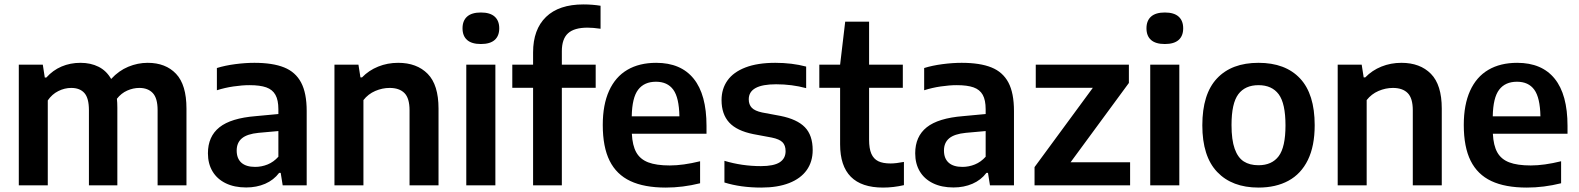

<svg xmlns="http://www.w3.org/2000/svg" viewBox="-20 -838 7139 868"><path d="M823 -347V0H692.5V-340Q692.5 -394 670.8 -417.2Q649 -440.5 610 -440.5Q582 -440.5 555 -428.5Q528 -416.5 508.5 -391.5Q510.5 -375 510.5 -350.5V0H382V-340Q382 -394.5 361.5 -417.5Q341 -440.5 302 -440.5Q272 -440.5 243.5 -426.2Q215 -412 196 -384V0H65V-545.5H173.5L182.5 -487.5H189.5Q219 -520.5 258.2 -537.2Q297.5 -554 344 -554Q390 -554 425.5 -536.2Q461 -518.5 482.5 -481Q517 -518.5 559.8 -536.2Q602.5 -554 647.5 -554Q729 -554 776 -504.2Q823 -454.5 823 -347Z M1366.5 -336V0H1258L1249 -56.5H1242Q1217.5 -24 1178.8 -7.2Q1140 9.5 1093 9.5Q1039.5 9.5 1000.5 -9.5Q961.5 -28.5 940.8 -63.2Q920 -98 920 -145Q920 -221 972 -262.5Q1024 -304 1136.5 -313L1238.5 -322.5V-344Q1238.5 -385.5 1225.2 -409.2Q1212 -433 1183.8 -443Q1155.5 -453 1108 -453Q1074.5 -453 1035.5 -447.2Q996.5 -441.5 960.5 -430V-530.5Q997.5 -542 1043.2 -548Q1089 -554 1130 -554Q1213 -554 1264.5 -533.2Q1316 -512.5 1341.2 -465Q1366.5 -417.5 1366.5 -336ZM1238.5 -129.5V-245.5L1149 -237.5Q1097.5 -232.5 1073.8 -212.8Q1050 -193 1050 -157.5Q1050 -121.5 1071.2 -102.5Q1092.5 -83.5 1133.5 -83.5Q1162.5 -83.5 1189.8 -94.5Q1217 -105.5 1238.5 -129.5Z M1492 -545.5H1600.5L1609.5 -488H1616.5Q1647.5 -520 1689.8 -537Q1732 -554 1780 -554Q1864.5 -554 1913.5 -504.2Q1962.5 -454.5 1962.5 -347V0H1831.5V-339.5Q1831.5 -394 1808.5 -417.2Q1785.5 -440.5 1741.5 -440.5Q1708.5 -440.5 1676.5 -426.8Q1644.5 -413 1623 -385.5V0H1492Z M2088 0V-545.5H2219.5V0ZM2071 -710Q2071 -744.5 2091.8 -763Q2112.5 -781.5 2154 -781.5Q2195.5 -781.5 2216.2 -763Q2237 -744.5 2237 -710Q2237 -675.5 2216.2 -657.2Q2195.5 -639 2154 -639Q2112.5 -639 2091.8 -657.2Q2071 -675.5 2071 -710Z M2520 -606.5V-545.5H2673V-441H2520V0H2390V-441H2296V-545.5H2390V-601Q2390 -705 2448.5 -761.5Q2507 -818 2617.5 -818Q2657.5 -818 2695 -812V-708Q2661 -713 2636 -713Q2576 -713 2548 -687.5Q2520 -662 2520 -606.5Z M3174 -233.5H2836.5Q2839 -180.5 2856.5 -149.2Q2874 -118 2910.5 -104Q2947 -90 3008 -90Q3068 -90 3145 -109V-9.5Q3066.5 10 2990 10Q2892.5 10 2829.8 -19.5Q2767 -49 2736 -111.2Q2705 -173.5 2705 -273Q2705 -364.5 2733.5 -427.5Q2762 -490.5 2816 -522.2Q2870 -554 2946.5 -554Q3058 -554 3116 -482.2Q3174 -410.5 3174 -269ZM2836 -312H3051.5Q3050 -396.5 3023.8 -432.5Q2997.5 -468.5 2945.5 -468.5Q2892.5 -468.5 2865 -432.5Q2837.5 -396.5 2836 -312Z M3255 -13V-111Q3334.5 -87 3420 -87Q3478 -87 3504.8 -104.2Q3531.5 -121.5 3531.5 -154.5Q3531.5 -181 3517.5 -195Q3503.5 -209 3469.5 -216L3386.5 -231.5Q3311 -246.5 3276.5 -284.2Q3242 -322 3242 -385.5Q3242 -436.5 3268.8 -474.2Q3295.5 -512 3350 -533Q3404.5 -554 3485 -554Q3560.5 -554 3624.5 -537V-439.5Q3560 -457 3488.5 -457Q3365 -457 3365 -389Q3365 -365 3378.8 -350.8Q3392.5 -336.5 3425.5 -329.5L3508.5 -314Q3583.5 -299 3618.8 -262.8Q3654 -226.5 3654 -159.5Q3654 -107 3627 -69Q3600 -31 3547.8 -10.5Q3495.5 10 3421.5 10Q3328.5 10 3255 -13Z M4066.5 -106V-1Q4019 10 3972 10Q3778 10 3778 -185.5V-441H3684V-545.5H3778L3801 -740H3909V-545.5H4061.5V-441H3909V-206.5Q3909 -166.5 3919.2 -143Q3929.5 -119.5 3950.5 -109.2Q3971.5 -99 4006 -99Q4030 -99 4066.5 -106Z M4564 -336V0H4455.5L4446.5 -56.5H4439.5Q4415 -24 4376.2 -7.2Q4337.5 9.5 4290.5 9.5Q4237 9.5 4198 -9.5Q4159 -28.5 4138.2 -63.2Q4117.5 -98 4117.5 -145Q4117.5 -221 4169.5 -262.5Q4221.5 -304 4334 -313L4436 -322.5V-344Q4436 -385.5 4422.8 -409.2Q4409.5 -433 4381.2 -443Q4353 -453 4305.5 -453Q4272 -453 4233 -447.2Q4194 -441.5 4158 -430V-530.5Q4195 -542 4240.8 -548Q4286.5 -554 4327.5 -554Q4410.5 -554 4462 -533.2Q4513.5 -512.5 4538.8 -465Q4564 -417.5 4564 -336ZM4436 -129.5V-245.5L4346.5 -237.5Q4295 -232.5 4271.2 -212.8Q4247.5 -193 4247.5 -157.5Q4247.5 -121.5 4268.8 -102.5Q4290 -83.5 4331 -83.5Q4360 -83.5 4387.2 -94.5Q4414.5 -105.5 4436 -129.5Z M4820 -104.5H5089V0H4657V-82.5L4920.5 -441H4662.5V-545.5H5083.5V-463Z M5180 0V-545.5H5311.5V0ZM5163 -710Q5163 -744.5 5183.8 -763Q5204.5 -781.5 5246 -781.5Q5287.5 -781.5 5308.2 -763Q5329 -744.5 5329 -710Q5329 -675.5 5308.2 -657.2Q5287.5 -639 5246 -639Q5204.5 -639 5183.8 -657.2Q5163 -675.5 5163 -710Z M5415.5 -271.5Q5415.5 -413 5481.8 -483.5Q5548 -554 5669.5 -554Q5791 -554 5857.2 -483.5Q5923.5 -413 5923.5 -272Q5923.5 -178 5892.8 -115Q5862 -52 5805 -21Q5748 10 5669.5 10Q5550 10 5482.8 -60.5Q5415.5 -131 5415.5 -271.5ZM5791.5 -271Q5791.5 -370.5 5760.8 -411.8Q5730 -453 5669.5 -453Q5609 -453 5578.2 -412Q5547.5 -371 5547.5 -273Q5547.5 -205.5 5561.8 -165.5Q5576 -125.5 5602.8 -108.2Q5629.5 -91 5669.5 -91Q5730 -91 5760.8 -132Q5791.5 -173 5791.5 -271Z M6027.5 -545.5H6136L6145 -488H6152Q6183 -520 6225.2 -537Q6267.5 -554 6315.5 -554Q6400 -554 6449 -504.2Q6498 -454.5 6498 -347V0H6367V-339.5Q6367 -394 6344 -417.2Q6321 -440.5 6277 -440.5Q6244 -440.5 6212 -426.8Q6180 -413 6158.5 -385.5V0H6027.5Z M7066.5 -233.5H6729Q6731.5 -180.5 6749 -149.2Q6766.5 -118 6803 -104Q6839.5 -90 6900.5 -90Q6960.5 -90 7037.5 -109V-9.5Q6959 10 6882.5 10Q6785 10 6722.2 -19.5Q6659.5 -49 6628.5 -111.2Q6597.5 -173.5 6597.5 -273Q6597.5 -364.5 6626 -427.5Q6654.5 -490.5 6708.5 -522.2Q6762.5 -554 6839 -554Q6950.5 -554 7008.5 -482.2Q7066.5 -410.5 7066.5 -269ZM6728.5 -312H6944Q6942.5 -396.5 6916.2 -432.5Q6890 -468.5 6838 -468.5Q6785 -468.5 6757.5 -432.5Q6730 -396.5 6728.5 -312Z"/></svg>

Font: Encode Sans SemiBold
Style: Regular
Weight: 600
Designer: Multiple Designers
Foundry: Impallari Type
Version: Version 2.000